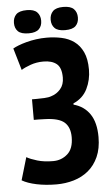

<svg xmlns="http://www.w3.org/2000/svg" viewBox="-59 -895 553 948"><g transform="rotate(-5 217.5 -421.0)"><path d="M98 -313V-415H122Q137 -415 159 -416Q181 -417 194 -422Q221 -430 240 -452Q259 -474 259 -509Q259 -558 235.5 -577Q212 -596 170 -596Q136 -596 106.5 -585.5Q77 -575 60 -564L28 -673Q38 -679 56 -686Q74 -693 96.5 -699Q119 -705 144.5 -708.5Q170 -712 196 -712Q234 -712 269.5 -704.5Q305 -697 332 -677.5Q359 -658 375 -624Q391 -590 391 -537Q391 -486 369.5 -442Q348 -398 300 -377V-371Q352 -357 380.5 -315Q409 -273 409 -201Q409 -144 390.5 -103Q372 -62 340.5 -36Q309 -10 268 2Q227 14 183 14Q129 14 84 4.5Q39 -5 12 -21L45 -133Q64 -122 97.5 -112Q131 -102 176 -102Q217 -102 247 -128.5Q277 -155 277 -212Q277 -261 249.5 -285.5Q222 -310 153 -312Q142 -312 138 -312.5Q134 -313 121 -313ZM42 -798Q42 -824 57.5 -840Q73 -856 111 -856Q146 -856 161.5 -840Q177 -824 177 -798Q177 -772 161.5 -756.5Q146 -741 111 -741Q73 -741 57.5 -756.5Q42 -772 42 -798ZM224 -798Q224 -824 239.5 -840Q255 -856 291 -856Q328 -856 343.5 -840Q359 -824 359 -798Q359 -772 343.5 -756.5Q328 -741 291 -741Q255 -741 239.5 -756.5Q224 -772 224 -798Z"/></g></svg>

Font: PT Sans Narrow
Style: Bold
Weight: 700
Width: 3
Designer: A.Korolkova, O.Umpeleva, V.Yefimov
Foundry: ParaType Ltd
Version: Version 2.003W OFL